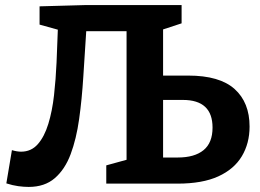

<svg xmlns="http://www.w3.org/2000/svg" viewBox="-20 -724 1026 757"><path d="M93 13Q74 13 52 10Q30 7 5 -1L27 -132Q47 -126 63 -126Q103 -126 129 -155.5Q155 -185 170.5 -235.5Q186 -286 193 -348.5Q200 -411 203 -478Q206 -545 208 -607L136 -627V-699L316 -704H696V-632L623 -608V-426H722Q846 -426 905 -373Q964 -320 964 -225Q964 -159 933.5 -108Q903 -57 840.5 -28.5Q778 0 680 0H399V-72L479 -94V-601H320Q314 -511 308.5 -422Q303 -333 292 -254.5Q281 -176 258.5 -116Q236 -56 196 -21.5Q156 13 93 13ZM701 -330H623V-103H681Q747 -103 782.5 -132Q818 -161 818 -221Q818 -330 701 -330Z"/></svg>

Font: Bitter
Style: Bold
Weight: 700
Designer: Sol Matas, and Bitter project Authors
Foundry: Sol Matas
Version: Version 2.001